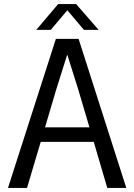

<svg xmlns="http://www.w3.org/2000/svg" viewBox="-20 -918 654 938"><path d="M253 -728H364L597 0H504L438 -225H179L112 0H19ZM256 -485 200 -296H417L361 -485L309 -650H308ZM157 -772 264 -898H352L462 -772H390L309 -868L228 -772Z"/></svg>

Font: Murecho
Style: Regular
Weight: 400
Designer: Neil Summerour
Foundry: Positype
Version: Version 1.010; ttfautohint (v1.8.3)